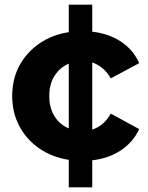

<svg xmlns="http://www.w3.org/2000/svg" viewBox="-20 -678 631 818"><path d="M273 120V3Q202 -8 147.5 -45.5Q93 -83 62.5 -140.5Q32 -198 32 -269Q32 -341 62.5 -398Q93 -455 147.5 -492.5Q202 -530 273 -541V-658H373V-543Q443 -535 495 -501Q547 -467 573 -409L452 -344Q437 -371 416.5 -387.5Q396 -404 373 -412V-126Q396 -133 416.5 -150Q437 -167 452 -194L573 -128Q547 -72 495 -37.5Q443 -3 373 5V120ZM273 -131V-407Q236 -391 213 -356Q190 -321 190 -269Q190 -217 213 -181.5Q236 -146 273 -131Z"/></svg>

Font: Montserrat
Style: Bold
Weight: 700
Designer: Julieta Ulanovsky
Foundry: Julieta Ulanovsky
Version: Version 9.000; ttfautohint (v1.8.4.7-5d5b)